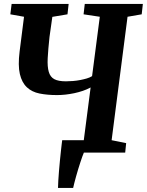

<svg xmlns="http://www.w3.org/2000/svg" viewBox="-20 -763 734 960"><path d="M398.9 -62 433.1 -325.7Q415 -315.9 394.3 -308.8Q373.5 -301.8 351.6 -297.1Q329.6 -292.5 307.6 -290Q285.6 -287.6 265.1 -287.6Q216.3 -287.6 177.7 -295.4Q139.2 -303.2 114.3 -326.7Q89.4 -350.1 79.3 -392.8Q69.3 -435.5 78.1 -505.9L100.1 -679.2L31.7 -691.4L38.1 -743.2H323.2L317.4 -691.4L241.7 -678.7L227.5 -578.1Q220.7 -514.6 218.5 -471.9Q216.3 -429.2 223.9 -403.6Q231.4 -377.9 251.5 -367.2Q271.5 -356.4 309.6 -356.4Q326.2 -356.4 344.7 -357.9Q363.3 -359.4 380.9 -362.8Q398.4 -366.2 414.1 -370.8Q429.7 -375.5 440.4 -382.3L479 -679.2L397.9 -691.4L403.8 -743.2H694.3L688.5 -691.4L617.7 -679.2L538.1 -62L610.8 -47.4L606 0H399.4Q396.5 6.3 391.8 19.3Q387.2 32.2 381.8 48.6Q376.5 64.9 370.8 83.3Q365.2 101.6 360.4 119.1Q355.5 136.7 351.6 151.9Q347.7 167 345.7 176.8H270Q270 162.6 271.5 140.4Q272.9 118.2 274.9 92.8Q276.9 67.4 279.5 41.5Q282.2 15.6 284.4 -6.1Q286.6 -27.8 288.6 -43Q290.5 -58.1 291 -62Z"/></svg>

Font: Merriweather Bold
Style: Italic
Weight: 700
Italic angle: -7°
Designer: Eben Sorkin ( eben@eyebytes.com )
Foundry: Eben Sorkin ( eben@eyebytes.com )
Version: Version 1.5; ttfautohint (v0.97) -l 13 -r 13 -G 200 -x 24 -f